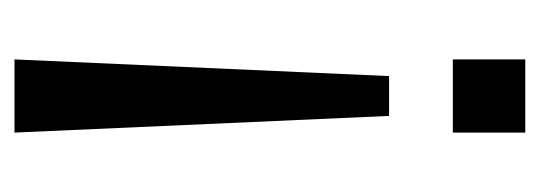

<svg xmlns="http://www.w3.org/2000/svg" viewBox="-260 -485 745 265"><g transform="rotate(-90 112.5 -352.5)"><path d="M85 -188 62 -705H163L140 -188ZM62 0V-100H163V0Z"/></g></svg>

Font: Nunito Sans 10pt SemiCondensed
Style: Regular
Weight: 400
Width: 4
Designer: Vernon Adams
Foundry: Vernon Adams
Version: Version 3.101;gftools[0.9.27]